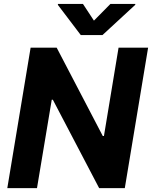

<svg xmlns="http://www.w3.org/2000/svg" viewBox="-20 -974 787 994"><path d="M746.8 -727.3H593.8L518.1 -269.9H512.1L273.4 -727.3H138.5L17.8 0H171.5L247.9 -457.7H253.6L493.3 0H626.1ZM279.5 -948.9 398.1 -792.6H510.7L680 -948.9L680.8 -953.8H551.8L466.3 -867.2L409.4 -953.8H280.2Z"/></svg>

Font: Margiela Sans
Style: Bold Italic
Weight: 700
Italic angle: -9.39999°
Designer: Stefan Endress, Andreas Faust
Version: Version 1.100;FEAKit 1.0